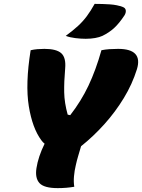

<svg xmlns="http://www.w3.org/2000/svg" viewBox="-20 -961 732 990"><path d="M363 2Q322 9 278 9Q207 9 183.5 -17Q160 -43 168 -94Q177 -153 210 -220Q201 -227 193 -238Q147 -300 128.5 -413.5Q110 -527 138 -702Q155 -706 173 -707.5Q191 -709 209 -709Q271 -709 296 -686.5Q321 -664 316 -608Q310 -539 311 -485Q312 -431 329 -370L342 -367Q398 -439 436 -519Q474 -599 503 -702Q522 -706 544 -707.5Q566 -709 589 -709Q718 -709 686 -604Q662 -527 618.5 -455.5Q575 -384 518.5 -321Q462 -258 398 -207Q391 -183 383.5 -158Q376 -133 371 -110Q364 -81 361.5 -52Q359 -23 363 2ZM468 -941Q509 -941 546.5 -938.5Q584 -936 613 -925Q627 -920 628.5 -907.5Q630 -895 622 -882Q595 -841 569 -817Q543 -793 508 -776Q493 -769 470.5 -765Q448 -761 422 -761Q397 -761 368.5 -764.5Q340 -768 319 -776Q357 -804 382.5 -827.5Q408 -851 428 -878Q448 -905 468 -941Z"/></svg>

Font: Recursive Sn Csl St Blk
Style: Italic
Weight: 900
Italic angle: -15°
Version: Version 1.079;hotconv 1.0.112;makeotfexe 2.5.65598; ttfautoh